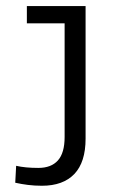

<svg xmlns="http://www.w3.org/2000/svg" viewBox="-20 -591 387 621"><path d="M115.7 9.8Q91.8 9.8 70.3 7.1Q48.8 4.4 29.3 0L32.2 -54.7Q62 -47.9 104 -47.9Q145.5 -47.9 167.2 -72Q189 -96.2 189 -147.9V-515.6H66.9V-571.3H256.8V-142.6Q256.8 -66.4 220.5 -28.3Q184.1 9.8 115.7 9.8Z"/></svg>

Font: Heebo Light
Style: Regular
Weight: 300
Designer: Oded Ezer
Foundry: Ezer Type House
Version: Version 3.100